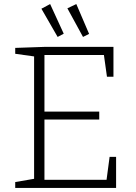

<svg xmlns="http://www.w3.org/2000/svg" viewBox="-20 -926 668 946"><path d="M505 -40 520 -153H552V0H55V-29L148 -45V-648L55 -661V-690L199 -695H539V-548H507L492 -655H199V-376H469V-337H199V-40ZM294 -760 264 -744 184 -883 227 -906ZM419 -759 389 -744 312 -885 356 -906Z"/></svg>

Font: Bitter Pro Light
Style: Regular
Weight: 300
Designer: Sol Matas, and Bitter project Authors
Foundry: Sol Matas
Version: Version 1.010